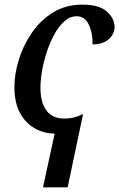

<svg xmlns="http://www.w3.org/2000/svg" viewBox="-20 -566 513 826"><path d="M215 9Q167 8 127.5 -15Q88 -38 65 -82Q42 -126 42 -192Q42 -248 61 -309.5Q80 -371 117 -425Q154 -479 208.5 -512.5Q263 -546 334 -546Q406 -546 439 -517Q472 -488 473 -451Q473 -420 448 -397.5Q423 -375 378 -375Q379 -424 362 -460Q345 -496 310 -496Q281 -496 257 -474.5Q233 -453 214 -418.5Q195 -384 181.5 -343Q168 -302 161 -261.5Q154 -221 154 -188Q154 -126 179.5 -91Q205 -56 256 -56Q280 -56 299 -61Q318 -66 334 -74H337L271 240H165Z"/></svg>

Font: Noto Serif SemiCondensed Medium
Style: Italic
Weight: 500
Width: 4
Italic angle: -12°
Designer: Monotype Design Team
Foundry: Monotype Imaging Inc.
Version: Version 2.013